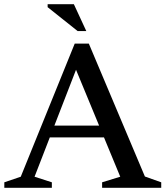

<svg xmlns="http://www.w3.org/2000/svg" viewBox="-26 -891 784 911"><path d="M182 -239V-295H520V-239ZM661.5 -53.5 739 -26V0H458.5V-26L544.5 -52.5L320 -595.5H348.5L138 -52.5L220 -26V0H-5.5V-26L72.5 -52.5L328.5 -684H395.5ZM383.5 -743.5H342.5L200 -857V-871H324.5Z"/></svg>

Font: Newsreader 16pt Medium
Style: Regular
Weight: 500
Designer: Hugues Gentile
Foundry: Production Type
Version: Version 1.003